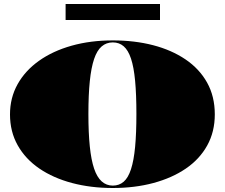

<svg xmlns="http://www.w3.org/2000/svg" viewBox="-20 -925 1124 960"><path d="M544 -723Q653 -723 745.5 -699Q838 -675 907.5 -628Q977 -581 1015.5 -512Q1054 -443 1054 -353Q1054 -266 1016 -197.5Q978 -129 909 -82Q840 -35 747 -10Q654 15 544 15Q434 15 340 -10Q246 -35 176.5 -82.5Q107 -130 68.5 -198.5Q30 -267 30 -353Q30 -436 68 -504Q106 -572 175 -621Q244 -670 338 -696.5Q432 -723 544 -723ZM544 -713Q512 -713 488.5 -693Q465 -673 450.5 -630Q436 -587 429 -519Q422 -451 422 -355Q422 -261 429 -193Q436 -125 450.5 -82Q465 -39 488.5 -18Q512 3 544 3Q576 3 598.5 -16.5Q621 -36 635 -79Q649 -122 655.5 -190Q662 -258 662 -356Q662 -453 655.5 -521.5Q649 -590 635 -632Q621 -674 598.5 -693.5Q576 -713 544 -713ZM308 -825V-905H780V-825Z"/></svg>

Font: Kalnia SemiExpanded
Style: Bold
Weight: 700
Width: 6
Designer: Frida Medrano
Foundry: Frida Medrano
Version: Version 1.105